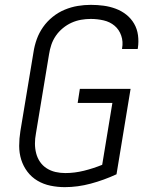

<svg xmlns="http://www.w3.org/2000/svg" viewBox="-20 -763 640 791"><path d="M247 8Q217 8 188 2Q159 -4 134.5 -18.5Q110 -33 93 -55.5Q76 -78 67.5 -105Q59 -132 59 -162Q59 -192 64 -223L118 -548Q122 -575 131.5 -601.5Q141 -628 157.5 -651.5Q174 -675 197 -693.5Q220 -712 246.5 -723Q273 -734 300 -738.5Q327 -743 354 -743Q381 -743 407 -739.5Q433 -736 457 -727Q481 -718 500.5 -702.5Q520 -687 532.5 -665.5Q545 -644 548.5 -618Q552 -592 548 -565Q548 -564 547.5 -563Q547 -562 547 -561H483Q483 -561 483 -562Q483 -563 483 -564Q488 -591 479.5 -616Q471 -641 452 -657Q433 -673 407 -679Q381 -685 354 -685Q334 -685 314 -681.5Q294 -678 275 -669.5Q256 -661 239 -647Q222 -633 210 -615.5Q198 -598 191.5 -578.5Q185 -559 182 -539L128 -213Q124 -192 124 -171.5Q124 -151 129 -131.5Q134 -112 145 -96Q156 -80 172.5 -69.5Q189 -59 208.5 -54.5Q228 -50 249 -50Q287 -50 325.5 -59.5Q364 -69 401 -84L443 -339H300L309 -397H518L460 -45Q408 -21 354 -6.5Q300 8 247 8Z"/></svg>

Font: Iosevka SS04 Light Extended
Style: Italic
Weight: 300
Width: 7
Italic angle: -9°
Monospace: yes
Designer: Belleve Invis
Foundry: Belleve Invis
Version: Version 19.0.0; ttfautohint (v1.8.4)